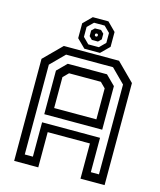

<svg xmlns="http://www.w3.org/2000/svg" viewBox="-130 -993 904 1085"><g transform="rotate(15 322.0 -450.0)"><path d="M57.5 0V-597L160.5 -700H483.5L586.5 -597V0H445.5V-206H198.5V0ZM106 -50.5H153.5V-251.5H492.5V-50.5H540V-576L460 -656H185.5L106 -576ZM198.5 -347H445.5V-528L415 -558.5H229L198.5 -528ZM153.5 -299V-554L208 -608.5H437.5L492.5 -554V-299ZM276.5 -715 227.5 -763.5V-850.5L276.5 -899.5H368L417 -850.5V-763.5L368 -715ZM291.5 -744.5H353.5L388 -779V-837L353.5 -871H291.5L257 -837V-779ZM304.5 -774 287 -791.5V-824.5L304.5 -841.5H340.5L358 -824.5V-791.5L340.5 -774ZM318 -799H326.5L330.5 -803.5V-811L326.5 -815.5H318L314 -811V-803.5Z"/></g></svg>

Font: Tourney Thin Medium
Style: Regular
Weight: 500
Version: Version 1.015